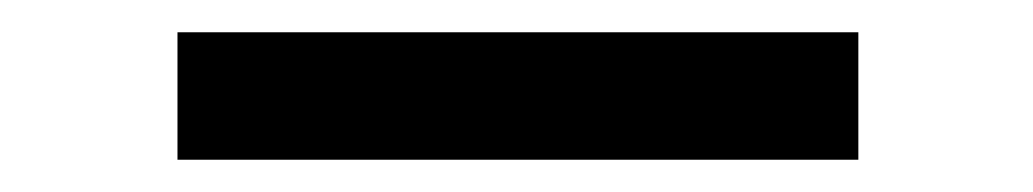

<svg xmlns="http://www.w3.org/2000/svg" viewBox="-20 -746 640 119"><path d="M90 -726H512V-647H90Z"/></svg>

Font: JuliaMono Light
Style: Regular
Weight: 300
Monospace: yes
Designer: cormullion
Foundry: corm
Version: Version 0.054; ttfautohint (v1.8.4)